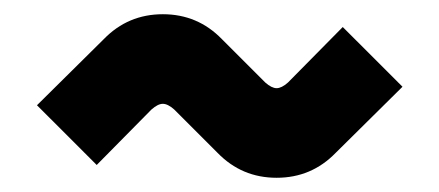

<svg xmlns="http://www.w3.org/2000/svg" viewBox="-20 -470 618 270"><path d="M32 -322 126 -415Q160 -450 209 -450Q258 -450 292 -415L353 -354Q362 -346 369 -346Q376 -346 385 -354L462 -432L546 -348L452 -255Q418 -220 369 -220Q320 -220 286 -255L225 -316Q216 -324 209 -324Q202 -324 193 -316L116 -238Z"/></svg>

Font: Oxanium ExtraLight
Style: Bold
Weight: 700
Version: Version 2.000